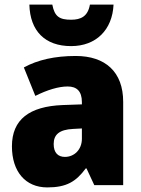

<svg xmlns="http://www.w3.org/2000/svg" viewBox="-20 -807 616 837"><path d="M475 -787H372C363 -735 332 -721 290 -721C240 -721 218 -734 208 -787H108C111 -672 176 -606 290 -606C399 -606 470 -677 475 -787ZM310 -563C219 -563 144 -546 84 -513L134 -389C186 -415 235 -430 275 -430C314 -430 337 -410 337 -362V-352L252 -349C109 -343 32 -287 32 -169C32 -59 91 10 186 10C270 10 311 -15 354 -73H357L391 0H517V-363C517 -494 439 -563 310 -563ZM299 -245 337 -247V-202C337 -155 304 -123 263 -123C233 -123 214 -141 214 -179C214 -220 238 -242 299 -245Z"/></svg>

Font: Noto Sans Arabic SemCond Blk
Style: Regular
Weight: 900
Width: 4
Designer: Monotype Design Team, Nadine Chahine, Nizar Qandah and Khaled Hosny
Foundry: Monotype Imaging Inc.
Version: Version 2.012